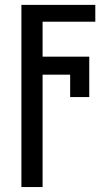

<svg xmlns="http://www.w3.org/2000/svg" viewBox="-20 -548 444 775"><path d="M263.2 -156.2V-246.6H151.9V207H66.4V-528.3H364.7V-460.4H151.9V-319.3H340.3V-156.2Z"/></svg>

Font: Arimo Nerd Font
Style: Regular
Weight: 400
Designer: Steve Matteson
Foundry: Monotype Imaging Inc.
Version: Version 1.33;Nerd Fonts 3.2.1